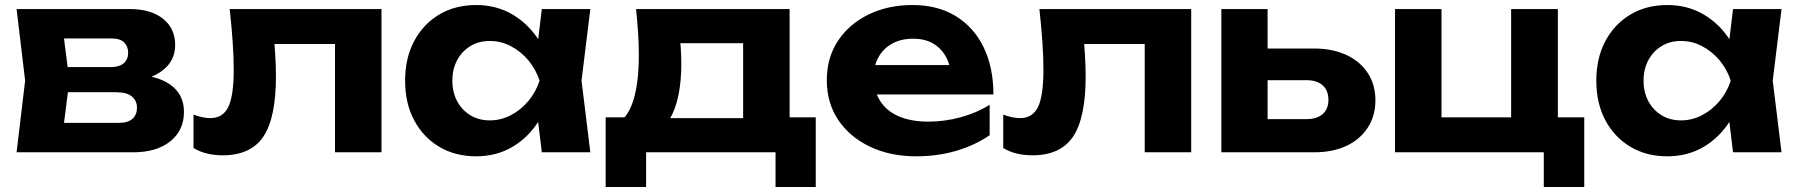

<svg xmlns="http://www.w3.org/2000/svg" viewBox="-20 -606 7154 764"><path d="M46 0 80 -285 46 -570H497Q580 -570 628.5 -531.5Q677 -493 677 -427Q677 -365 628 -326.5Q579 -288 492 -280L505 -310Q605 -307 658.5 -268.5Q712 -230 712 -161Q712 -87 657.5 -43.5Q603 0 510 0ZM225 -40 153 -117H451Q489 -117 507 -133Q525 -149 525 -178Q525 -205 505 -222Q485 -239 441 -239H190V-339H419Q455 -339 472.5 -354.5Q490 -370 490 -396Q490 -421 474 -437Q458 -453 424 -453H154L225 -529L256 -285Z M894 -570H1498V0H1313V-516L1398 -431H987L1066 -502Q1072 -441 1075 -391.5Q1078 -342 1078 -302Q1078 -137 1028 -62.5Q978 12 866 12Q835 12 806 5.5Q777 -1 750 -17V-150Q768 -143 785.5 -139.5Q803 -136 817 -136Q867 -136 888.5 -180.5Q910 -225 910 -328Q910 -376 906 -436.5Q902 -497 894 -570Z M2136 0 2111 -207 2138 -285 2111 -362 2136 -570H2329L2294 -285L2329 0ZM2182 -285Q2167 -194 2125 -126.5Q2083 -59 2019 -21.5Q1955 16 1875 16Q1791 16 1727.5 -22Q1664 -60 1628 -127.5Q1592 -195 1592 -285Q1592 -375 1628 -442.5Q1664 -510 1727.5 -548Q1791 -586 1875 -586Q1955 -586 2019 -548.5Q2083 -511 2125.5 -444Q2168 -377 2182 -285ZM1780 -285Q1780 -239 1799 -203.5Q1818 -168 1851.5 -147.5Q1885 -127 1929 -127Q1973 -127 2012.5 -147.5Q2052 -168 2082 -203.5Q2112 -239 2127 -285Q2112 -331 2082 -366.5Q2052 -402 2012.5 -422.5Q1973 -443 1929 -443Q1885 -443 1851.5 -422.5Q1818 -402 1799 -366.5Q1780 -331 1780 -285Z M3226 -139V138H3066V0H2551V138H2390V-139H2556L2593 -136H3007L3041 -139ZM2511 -570H3122V-38H2937V-519L3022 -434H2603L2674 -501Q2686 -458 2688.5 -421Q2691 -384 2691 -352Q2691 -212 2646 -134Q2601 -56 2519 -56L2444 -119Q2522 -175 2522 -389Q2522 -431 2519 -476.5Q2516 -522 2511 -570Z M3625 16Q3523 16 3442.5 -22Q3362 -60 3316 -128Q3270 -196 3270 -287Q3270 -376 3314 -443Q3358 -510 3435.5 -548Q3513 -586 3611 -586Q3711 -586 3783 -542Q3855 -498 3894 -418Q3933 -338 3933 -230H3419V-347H3831L3764 -305Q3761 -352 3741.5 -384.5Q3722 -417 3690 -434.5Q3658 -452 3614 -452Q3566 -452 3531 -433Q3496 -414 3476.5 -380Q3457 -346 3457 -301Q3457 -244 3482.5 -204Q3508 -164 3556.5 -143Q3605 -122 3675 -122Q3739 -122 3803 -139.5Q3867 -157 3918 -189V-68Q3860 -28 3785.5 -6Q3711 16 3625 16Z M4116 -570H4720V0H4535V-516L4620 -431H4209L4288 -502Q4294 -441 4297 -391.5Q4300 -342 4300 -302Q4300 -137 4250 -62.5Q4200 12 4088 12Q4057 12 4028 5.5Q3999 -1 3972 -17V-150Q3990 -143 4007.5 -139.5Q4025 -136 4039 -136Q4089 -136 4110.5 -180.5Q4132 -225 4132 -328Q4132 -376 4128 -436.5Q4124 -497 4116 -570Z M4840 0V-570H5024V-47L4966 -132H5178Q5220 -132 5243 -152Q5266 -172 5266 -209Q5266 -246 5243 -266.5Q5220 -287 5178 -287H4966V-413H5208Q5282 -413 5337 -387.5Q5392 -362 5422.5 -315.5Q5453 -269 5453 -207Q5453 -145 5422.5 -98Q5392 -51 5337.5 -25.5Q5283 0 5210 0Z M6179 -570V-104L6140 -139H6284V138H6123V-39L6157 0H5531V-570H5716V-104L5687 -139H6028L5993 -104V-570Z M6876 0 6851 -207 6878 -285 6851 -362 6876 -570H7069L7034 -285L7069 0ZM6922 -285Q6907 -194 6865 -126.5Q6823 -59 6759 -21.5Q6695 16 6615 16Q6531 16 6467.5 -22Q6404 -60 6368 -127.5Q6332 -195 6332 -285Q6332 -375 6368 -442.5Q6404 -510 6467.5 -548Q6531 -586 6615 -586Q6695 -586 6759 -548.5Q6823 -511 6865.5 -444Q6908 -377 6922 -285ZM6520 -285Q6520 -239 6539 -203.5Q6558 -168 6591.5 -147.5Q6625 -127 6669 -127Q6713 -127 6752.5 -147.5Q6792 -168 6822 -203.5Q6852 -239 6867 -285Q6852 -331 6822 -366.5Q6792 -402 6752.5 -422.5Q6713 -443 6669 -443Q6625 -443 6591.5 -422.5Q6558 -402 6539 -366.5Q6520 -331 6520 -285Z"/></svg>

Font: Unbounded SemiBold
Style: Regular
Weight: 600
Designer: Luke Prowse, Jean-Baptiste Morizot, Fátima Lázaro, Florian Runge
Foundry: NaN
Version: Version 1.700